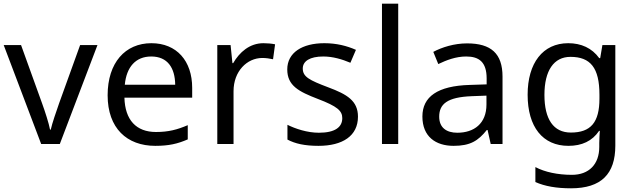

<svg xmlns="http://www.w3.org/2000/svg" viewBox="-20 -780 3438 1040"><path d="M203 0H304L508 -536H414L300 -220C285 -177 262 -111 255 -78H251C245 -111 224 -176 208 -220L94 -536H0Z M800 -546C658 -546 563 -440 563 -264C563 -85 668 10 821 10C894 10 942 -1 997 -25V-102C941 -78 893 -65 825 -65C718 -65 657 -130 654 -251H1021V-304C1021 -450 937 -546 800 -546ZM799 -474C888 -474 928 -412 929 -321H656C665 -417 715 -474 799 -474Z M1407 -546C1332 -546 1277 -497 1243 -438H1239L1229 -536H1157V0H1245V-286C1245 -394 1318 -466 1401 -466C1419 -466 1442 -463 1459 -459L1470 -540C1452 -544 1427 -546 1407 -546Z M1919 -148C1919 -234 1860 -269 1758 -307C1655 -346 1620 -364 1620 -409C1620 -449 1659 -474 1731 -474C1783 -474 1833 -459 1878 -440L1908 -510C1858 -532 1802 -546 1737 -546C1617 -546 1536 -495 1536 -404C1536 -316 1598 -284 1702 -244C1807 -204 1834 -180 1834 -140C1834 -92 1796 -61 1707 -61C1644 -61 1579 -83 1537 -104V-24C1578 -2 1630 10 1705 10C1836 10 1919 -44 1919 -148Z M2137 0V-760H2049V0Z M2510 -545C2440 -545 2374 -524 2327 -499L2354 -433C2398 -454 2449 -474 2505 -474C2575 -474 2616 -444 2616 -355V-323L2525 -320C2350 -315 2268 -256 2268 -149C2268 -40 2340 10 2437 10C2527 10 2570 -17 2617 -76H2621L2638 0H2702V-365C2702 -490 2640 -545 2510 -545ZM2536 -259 2615 -262V-214C2615 -110 2547 -61 2457 -61C2399 -61 2359 -88 2359 -148C2359 -216 2402 -254 2536 -259Z M3058 -546C2920 -546 2838 -438 2838 -267C2838 -92 2920 10 3059 10C3132 10 3188 -16 3225 -71H3229C3228 -59 3226 -21 3226 -5V16C3226 110 3170 167 3078 167C3001 167 2931 152 2880 125V206C2931 229 2995 240 3073 240C3237 240 3313 162 3313 9V-536H3243L3231 -465H3226C3186 -520 3128 -546 3058 -546ZM3070 -472C3178 -472 3227 -413 3227 -267V-246C3227 -117 3180 -62 3072 -62C2978 -62 2929 -134 2929 -266C2929 -398 2980 -472 3070 -472Z"/></svg>

Font: Noto Sans Mro
Style: Regular
Weight: 400
Designer: Monotype Design Team
Foundry: Monotype Imaging Inc.
Version: Version 2.001